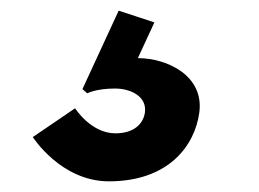

<svg xmlns="http://www.w3.org/2000/svg" viewBox="-20 -46 486 360"><path d="M269.5 -4 202.5 -26 134.6 121 143.6 129C143.6 129 159.8 120 195.8 120C223.8 120 255.9 134 251.7 165C249.1 184 233.4 204 196.4 204C150.4 204 120.8 157 120.8 157L41.5 211C41.5 211 94.2 294 184.2 294C295.2 294 345.2 228 353.7 165C363 96 293.5 63 238.5 63Z"/></svg>

Font: Hussar Techniczny
Style: Bold 
Weight: 700
Foundry: Cannot Into Space Fonts
Version: Version 0.77